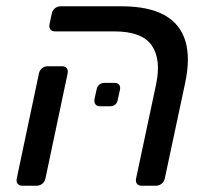

<svg xmlns="http://www.w3.org/2000/svg" viewBox="-20 -591 659 611"><path d="M430.8 0Q420.6 0 415.8 -6.3Q411 -12.6 413 -22.7L476.6 -321.8Q493.6 -402.1 462.8 -446.6Q432.1 -491.1 343.1 -491.1H155.3Q145.1 -491.1 140.3 -497.4Q135.6 -503.8 137.6 -514L144.9 -548.1Q146.9 -558.3 154.8 -564.6Q162.8 -571 173 -571H365.7Q452.2 -571 502.8 -543.2Q553.4 -515.3 569.9 -460.5Q586.4 -405.7 568.8 -325.1L504.4 -22.9Q502.4 -12.7 494.4 -6.4Q486.4 0 476.2 0ZM51 0Q40.8 0 36 -6.4Q31.3 -12.7 33.3 -22.9L103.9 -357.3Q105.9 -367.4 113.8 -373.8Q121.6 -380.2 131.8 -380.2H177.3Q187.5 -380.2 192.4 -373.8Q197.2 -367.4 195.2 -357.3L124.6 -22.9Q122.6 -12.7 114.7 -6.4Q106.7 0 96.5 0ZM298.5 -252.8Q288.5 -252.8 283.9 -258.8Q279.3 -264.8 280.5 -274.8L287.2 -305.3Q291.8 -327.3 314 -327.3H344.5Q354.5 -327.3 359.1 -321.3Q363.7 -315.3 361.7 -305.3L355 -274.8Q351.6 -252.8 329 -252.8Z"/></svg>

Font: Rubik Light
Style: Italic
Weight: 300
Italic angle: -12°
Designer: Hubert and Fischer
Foundry: Hubert and Fischer
Version: Version 2.300;gftools[0.9.30]